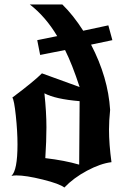

<svg xmlns="http://www.w3.org/2000/svg" viewBox="-20 -808 558 856"><path d="M113 -788H258Q307 -740 351 -671L463 -695L481 -629L386 -609Q462 -463 471 -318Q466 -270 466 -231Q466 -165 477 -85Q428 -79 368 -47Q308 -15 267 28Q245 11 170.5 -7.5Q96 -26 53 -26Q43 -26 31 -24Q58 -48 58 -164Q58 -222 50.5 -292.5Q43 -363 35 -373Q131 -445 167 -481L335 -420Q302 -521 270 -585L159 -563L146 -629L235 -647Q183 -734 113 -788ZM333 -74 335 -357Q227 -366 178 -392Q187 -308 187 -240Q187 -181 182 -103Q268 -93 333 -74Z"/></svg>

Font: NewRocker
Style: Regular
Weight: 400
Designer: Pablo Impallari, Brenda Gallo, Rodrigo Fuenzalida
Foundry: Pablo Impallari, Brenda Gallo, Rodrigo Fuenzalida
Version: Version 1.000